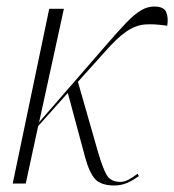

<svg xmlns="http://www.w3.org/2000/svg" viewBox="-20 -563 534 589"><path d="M19 0 131 -536H176L100 -188L305 -424Q342 -467 367 -493Q392 -519 412 -531Q432 -543 453 -543Q483 -543 490 -525.5Q497 -508 493 -484Q454 -490 425.5 -488Q397 -486 368 -466.5Q339 -447 299 -401L219 -312L280 -99Q295 -47 307.5 -26Q320 -5 349 -5Q362 -5 375.5 -12.5Q389 -20 402 -30L406 -23Q387 -9 369 -1.5Q351 6 331 6Q290 6 272 -13.5Q254 -33 241 -81L188 -278L97 -176L59 0Z"/></svg>

Font: Noto Serif Display Condensed ExtraLight
Style: Italic
Weight: 200
Width: 3
Italic angle: -12°
Designer: Monotype Design Team
Foundry: Monotype Imaging Inc.
Version: Version 2.009